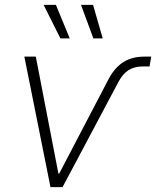

<svg xmlns="http://www.w3.org/2000/svg" viewBox="-20 -773 644 793"><path d="M188.5 0 80.6 -539.1H127.9L221.2 -56.2H224.6L428.2 -445.8Q453.1 -493.2 489 -516.1Q524.9 -539.1 575.2 -539.1H604.5L597.7 -498.5H568.4Q535.2 -498.5 511.2 -483.4Q487.3 -468.3 470.2 -436.5L238.3 0ZM365.7 -614.3 314.5 -752.9H364.3L404.3 -614.3ZM229.5 -614.3 160.2 -752.9H210.9L268.1 -614.3Z"/></svg>

Font: Inter 18pt ExtraLight
Style: Italic
Weight: 250
Italic angle: -9.3988°
Designer: Rasmus Andersson
Foundry: rsms
Version: Version 4.001;git-66647c0bb